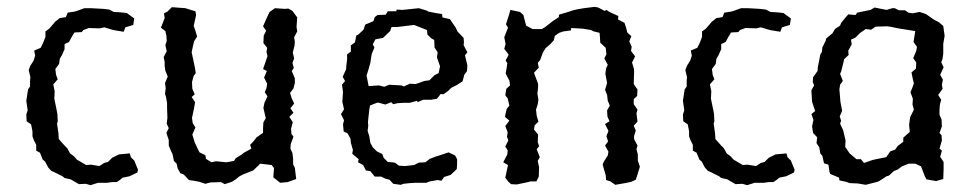

<svg xmlns="http://www.w3.org/2000/svg" viewBox="-20 -531 2854 562"><path d="M245 11 231 7 211 8 197 0 187 -6 169 -10 163 -15 139 -27 130 -31 121 -41 112 -58 105 -64 97 -84 86 -90V-107L79 -121L75 -132V-147L71 -167L58 -176L57 -196L61 -208L57 -236L62 -269L68 -278V-296L69 -305L64 -326L69 -339L78 -353L83 -368L80 -383L99 -391L106 -405L113 -423V-439L124 -447L137 -462L141 -467L155 -478L173 -481L178 -494L198 -497L205 -499L227 -507H247L283 -505L300 -503L313 -496L331 -495L351 -493L373 -477L370 -458L347 -451L342 -438L312 -443L285 -451L272 -448L240 -449L224 -443L219 -437L198 -436L190 -423L182 -408L169 -402V-387L161 -369L155 -359L153 -344L142 -329L144 -312L149 -299L136 -284L140 -264L139 -242L146 -208L148 -197L149 -176L147 -169L151 -141L152 -124L168 -106L177 -97L185 -82L196 -74L206 -63L210 -61L232 -48L246 -49L271 -45L285 -54L296 -57L308 -69L328 -79L360 -82L363 -71L373 -61L384 -34L382 -26L359 -15L339 -11L332 -5L322 2H308L294 4H267Z M638 8 627 2 596 3 581 7 563 1 547 -2 533 -4 518 -20 508 -24 500 -38 497 -52 489 -60 485 -80 481 -88 474 -105V-121L467 -142L474 -156L468 -169L470 -186L469 -216V-229L466 -247L463 -256L465 -273L463 -288L471 -307L464 -324L462 -338V-350L459 -364L468 -381L464 -399L468 -411L467 -427L464 -440L451 -450L462 -478L460 -492L470 -497L483 -510L523 -507L532 -504L552 -498L554 -487L547 -455L552 -441L557 -424L548 -410L545 -397L541 -378L548 -345L551 -330L553 -317L547 -309L542 -291L543 -271L550 -255L541 -247L551 -232L548 -214L542 -186L544 -171L552 -158L543 -137L550 -114L558 -97L564 -85L581 -77L583 -66L599 -56L612 -59L643 -56L665 -60L670 -68L688 -79L694 -84L716 -96L712 -107L721 -116L731 -129L750 -142V-156L751 -173L758 -185L751 -215L754 -230L763 -249L755 -261L760 -273L762 -286L753 -304L761 -323L750 -329L756 -346L763 -367L760 -379L762 -391L751 -405L752 -427L759 -441L750 -454L761 -479L769 -496L785 -507L814 -505L824 -506L836 -499L850 -480L848 -452L850 -439L841 -422L843 -408L842 -397L837 -377L841 -360L836 -347L840 -332L834 -323L843 -302V-288L839 -272L829 -259L834 -243L841 -228L830 -214L839 -201L827 -189L837 -173L832 -154L833 -139L839 -131L831 -109L830 -96L836 -83L838 -66V-50L843 -40L847 -7L822 2L800 4L780 -12L782 -39L775 -48L741 -52L738 -48L721 -32L708 -27L693 -21L681 -15L670 -6L659 1Z M1180 5 1161 7 1153 10 1131 7 1120 -5 1108 -8 1096 -14H1077L1064 -30L1051 -32L1043 -48L1028 -56L1030 -65L1011 -81L1013 -92L1007 -113L1006 -125L997 -141L986 -146L984 -167L987 -179L978 -197L987 -211L982 -233L984 -262L981 -283L990 -294L983 -306L993 -328L994 -341L996 -357V-372L1007 -380V-398L1019 -407L1023 -427L1029 -430L1044 -444L1049 -459L1073 -469L1077 -481L1085 -487L1109 -488L1115 -498H1140L1141 -503L1158 -502L1187 -505L1206 -507L1229 -500L1234 -497L1260 -492L1274 -490L1275 -480L1297 -475L1314 -450L1319 -439L1337 -420L1338 -407L1337 -399L1348 -378L1341 -369L1348 -340L1347 -323L1339 -312L1334 -293L1317 -282L1301 -274L1292 -265L1278 -255L1270 -256L1259 -242L1242 -239H1219L1202 -232L1201 -236L1179 -230H1161L1144 -229L1131 -226L1125 -232L1108 -225L1086 -231L1075 -227L1063 -222L1061 -210L1059 -193L1057 -173L1058 -163L1056 -148L1061 -132L1064 -113L1071 -100L1083 -88L1099 -80L1103 -69L1115 -57L1136 -55L1148 -46L1166 -45L1192 -48L1206 -55L1225 -56L1238 -66L1256 -73L1260 -74L1293 -85L1312 -76L1318 -65V-51L1317 -36L1299 -19L1280 -13L1272 -2L1261 -4L1238 0L1228 4H1196ZM1059 -279 1089 -281 1105 -277 1119 -283 1155 -281 1162 -278 1180 -286 1197 -285 1222 -294 1237 -296 1252 -311 1264 -317 1268 -337 1259 -363 1261 -378 1252 -392 1251 -414 1242 -419 1231 -430 1230 -443 1192 -458 1143 -452H1126L1122 -440L1101 -420L1079 -416L1071 -401L1076 -392L1068 -373L1064 -347L1059 -329L1053 -310Z M1461 -460 1470 -488 1474 -502 1502 -496 1512 -487 1520 -456 1539 -446H1566L1576 -452L1599 -470L1616 -481V-488L1643 -496L1658 -501L1671 -504L1689 -507L1721 -511L1731 -509L1750 -499L1755 -502L1764 -496L1790 -484L1789 -474L1808 -464L1813 -449L1816 -436L1828 -425L1822 -410L1829 -394L1827 -382L1839 -366L1830 -348L1836 -328V-319L1835 -285L1846 -269L1845 -250L1835 -241V-226L1846 -210L1843 -199L1846 -175L1835 -163L1841 -149L1836 -133V-124L1846 -105L1843 -94L1847 -79V-61L1853 -43L1845 -17L1841 -5L1828 1L1815 4L1781 10L1767 0L1754 -4L1753 -18L1744 -49L1747 -57L1759 -76L1761 -87L1751 -105L1760 -117L1755 -132L1761 -148L1751 -168L1764 -176L1758 -190L1757 -208L1765 -222L1759 -236L1757 -253L1751 -268L1757 -288L1752 -315L1754 -331L1759 -341L1749 -360L1755 -372L1753 -391L1737 -406L1736 -423L1735 -435L1718 -439L1710 -443L1687 -447L1652 -449L1651 -442L1629 -439L1617 -435L1604 -426L1601 -413L1590 -401L1577 -390L1569 -377L1561 -355L1554 -347L1557 -333L1543 -318L1555 -286V-274L1553 -257L1556 -239L1554 -226L1549 -210L1551 -192L1556 -175L1545 -164L1543 -152L1555 -137L1554 -115L1558 -103L1551 -94L1560 -71L1554 -60L1558 -41L1557 -14L1550 0H1533L1521 3L1492 9L1476 8L1468 1L1459 -11L1467 -48L1453 -56L1465 -79L1466 -91L1459 -102L1468 -120L1464 -131L1466 -144L1459 -162L1471 -178L1458 -189L1463 -212L1471 -222L1466 -243L1459 -252L1462 -271L1473 -281L1471 -295L1460 -316L1462 -326L1465 -346L1460 -354L1469 -371L1456 -388L1460 -402L1456 -422L1458 -427L1467 -450Z M2167 11 2153 7 2133 8 2119 0 2109 -6 2091 -10 2085 -15 2061 -27 2052 -31 2043 -41 2034 -58 2027 -64 2019 -84 2008 -90V-107L2001 -121L1997 -132V-147L1993 -167L1980 -176L1979 -196L1983 -208L1979 -236L1984 -269L1990 -278V-296L1991 -305L1986 -326L1991 -339L2000 -353L2005 -368L2002 -383L2021 -391L2028 -405L2035 -423V-439L2046 -447L2059 -462L2063 -467L2077 -478L2095 -481L2100 -494L2120 -497L2127 -499L2149 -507H2169L2205 -505L2222 -503L2235 -496L2253 -495L2273 -493L2295 -477L2292 -458L2269 -451L2264 -438L2234 -443L2207 -451L2194 -448L2162 -449L2146 -443L2141 -437L2120 -436L2112 -423L2104 -408L2091 -402V-387L2083 -369L2077 -359L2075 -344L2064 -329L2066 -312L2071 -299L2058 -284L2062 -264L2061 -242L2068 -208L2070 -197L2071 -176L2069 -169L2073 -141L2074 -124L2090 -106L2099 -97L2107 -82L2118 -74L2128 -63L2132 -61L2154 -48L2168 -49L2193 -45L2207 -54L2218 -57L2230 -69L2250 -79L2282 -82L2285 -71L2295 -61L2306 -34L2304 -26L2281 -15L2261 -11L2254 -5L2244 2H2230L2216 4H2189Z M2549 1 2514 10 2491 6 2467 5 2456 1 2437 -3 2436 -11 2410 -22 2408 -28 2405 -49 2392 -53 2387 -75 2381 -82 2378 -100 2370 -112 2372 -129 2360 -142 2357 -161 2361 -180 2355 -197 2366 -206 2357 -233 2355 -267 2363 -281 2359 -291 2360 -305 2373 -323 2374 -335 2378 -355 2381 -371 2386 -380 2387 -392 2397 -412 2398 -418 2417 -434 2424 -446 2439 -456 2442 -464 2456 -481 2463 -489 2484 -487 2489 -494 2528 -502 2540 -509 2575 -502 2592 -507H2599L2611 -501H2629L2639 -494L2651 -492L2672 -496L2690 -490L2713 -474L2728 -466L2741 -455L2745 -426L2741 -403V-374L2739 -359L2735 -349L2742 -334L2732 -312L2740 -298L2737 -283L2739 -271L2726 -253L2735 -239L2731 -224L2730 -209V-195L2736 -181L2737 -161L2730 -142L2736 -135L2737 -120L2730 -96L2737 -90L2732 -72L2742 -57V-37L2741 -7L2720 -1L2692 -6L2687 -15L2676 -44L2659 -52H2640L2620 -44L2608 -35L2596 -30L2582 -17L2575 -15L2555 -2ZM2509 -54 2535 -63 2574 -71 2586 -88 2600 -93 2608 -104 2624 -116V-128L2643 -145L2641 -166L2644 -188L2655 -210L2651 -225L2652 -242L2645 -261L2650 -273L2655 -287L2652 -299L2648 -319L2661 -330L2662 -348L2653 -361L2662 -382L2664 -394L2654 -408L2659 -440L2609 -448L2585 -453L2576 -454L2543 -453L2530 -444L2514 -446L2497 -434L2484 -421L2471 -415L2473 -401L2463 -383L2464 -370L2451 -358L2448 -345L2442 -321L2439 -315L2447 -294L2439 -283L2437 -269L2440 -233L2445 -207L2438 -190L2442 -178L2439 -169L2448 -150L2455 -120L2454 -101L2467 -82L2487 -65H2500Z"/></svg>

Font: Winky Rough Light
Style: Regular
Weight: 300
Designer: Simon Atzbach
Foundry: typofactur
Version: Version 1.206; ttfautohint (v1.8.4.7-5d5b)